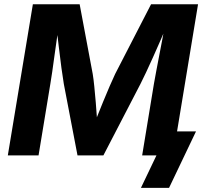

<svg xmlns="http://www.w3.org/2000/svg" viewBox="-20 -748 973 924"><path d="M17.6 0 138.2 -727.5H363.3L426.3 -391.6Q430.2 -368.2 433.8 -332Q437.5 -295.9 440.9 -255.1Q444.3 -214.4 446.8 -176.5Q449.2 -138.7 450.2 -111.3L418.5 -112.3Q428.7 -139.6 443.8 -177.7Q459 -215.8 475.6 -256.6Q492.2 -297.4 507.8 -333.3Q523.4 -369.1 534.2 -392.1L707 -727.5H933.1L813 0H664.1L720.7 -344.2Q725.1 -369.1 731.7 -404.5Q738.3 -439.9 746.1 -480.2Q753.9 -520.5 761.7 -561.3Q769.5 -602.1 775.4 -637.2L787.6 -636.2Q771 -596.2 752.4 -554Q733.9 -511.7 716.1 -471.9Q698.2 -432.1 682.6 -398.9Q667 -365.7 655.8 -343.8L477.5 0H353L287.1 -344.2Q282.2 -373.5 275.6 -421.6Q269 -469.7 262.5 -526.4Q255.9 -583 249.5 -637.2L264.6 -636.2Q259.3 -600.6 253.4 -559.6Q247.6 -518.6 241.9 -478.3Q236.3 -438 231.4 -402.8Q226.6 -367.7 222.2 -343.8L165.5 0ZM658.2 156.2 732.9 0H693.4L712.4 -115.7H923.3L793.5 156.2Z"/></svg>

Font: Inter 20pt
Style: Bold Italic
Weight: 700
Italic angle: -9.3988°
Version: Version 4.001;git-66647c0bb